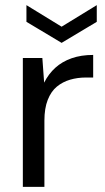

<svg xmlns="http://www.w3.org/2000/svg" viewBox="-20 -728 408 748"><path d="M69 0V-502H145L152 -406Q169 -440 195.5 -464Q222 -488 259 -501Q296 -514 343 -514V-426H314Q282 -426 253 -417.5Q224 -409 201.5 -390.5Q179 -372 166 -339Q153 -306 153 -258V0ZM220 -561 83 -643V-708L220 -624L357 -708V-643Z"/></svg>

Font: DM Sans 16pt
Style: Regular
Weight: 400
Version: Version 4.004;gftools[0.9.30]